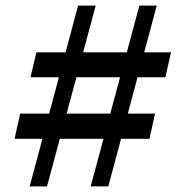

<svg xmlns="http://www.w3.org/2000/svg" viewBox="-20 -666 631 686"><path d="M86 0 259 -646H322L148 0ZM52 -260H534L514 -170H32ZM571 -390H89L110 -479H591ZM304 0 478 -646H540L367 0Z"/></svg>

Font: Source Serif 4 SemiBold
Style: Italic
Weight: 600
Italic angle: -12°
Designer: Frank Grießhammer
Foundry: Adobe Systems Incorporated
Version: Version 4.004;hotconv 1.0.116;makeotfexe 2.5.65601